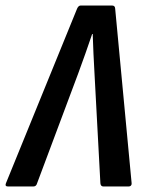

<svg xmlns="http://www.w3.org/2000/svg" viewBox="-49 -675 523 695"><path d="M-20 0Q-32 0 -27.6 -11.4L230 -643.6Q235 -655 243 -655H356.6Q367.5 -655 367.9 -643.6L427.5 -11.4Q427.9 -6.2 424.9 -3.1Q422 0 416.6 0H325.3Q315.6 0 314.4 -11.4L293 -410.3Q290.8 -447.1 289.3 -481.7Q287.8 -516.3 286.6 -551.9H284.6Q272.4 -516.3 260 -480.8Q247.6 -445.3 234.4 -409.9L85.2 -11.4Q82.2 0 71.8 0Z"/></svg>

Font: Sofia Sans Condensed
Style: Italic
Weight: 400
Italic angle: -9°
Designer: Botio Nikoltchev, Ani Petrova
Foundry: lettersoup
Version: Version 4.101